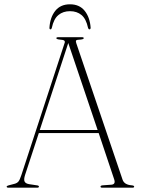

<svg xmlns="http://www.w3.org/2000/svg" viewBox="-20 -873 654 893"><path d="M161 -5Q161 0 152.5 0H20Q11 0 11 -5Q11 -8.5 20.5 -11L49 -18.5Q59.5 -21.5 65.8 -28.8Q72 -36 79.5 -59L280 -671.5Q283.5 -679.5 279.2 -683.8Q275 -688 257.5 -689Q242 -690.5 242 -695.5Q242 -700 251.5 -700H361Q369.5 -700 369.5 -695.5Q369.5 -690.5 355 -689Q337.5 -688.5 334.5 -685.2Q331.5 -682 334.5 -673L550 -37.5Q558 -13.5 593 -11Q604 -10 604 -5Q604 0 595.5 0H456Q447.5 0 447.5 -5Q447.5 -10 457 -11L498.5 -14Q519.5 -16 510.5 -40.5L439 -254H160.5L96.5 -59Q90 -38.5 94.2 -29Q98.5 -19.5 115 -16.5L151.5 -11Q161 -10 161 -5ZM165 -268.5H434L297.5 -673ZM305.5 -821Q273.5 -821 251.8 -803.2Q230 -785.5 221 -743.5Q219.5 -736.5 215 -736.5Q209.5 -736.5 210 -744.5Q213 -792.5 237.2 -822.8Q261.5 -853 305.5 -853Q349.5 -853 373.8 -822.8Q398 -792.5 401.5 -744.5Q401.5 -736.5 396 -736.5Q391.5 -736.5 389.5 -743.5Q380.5 -785.5 359 -803.2Q337.5 -821 305.5 -821Z"/></svg>

Font: Fraunces 72pt Thin
Style: Regular
Weight: 100
Version: Version 1.000;[b76b70a41]